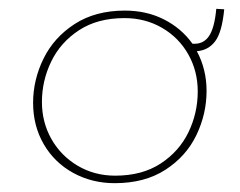

<svg xmlns="http://www.w3.org/2000/svg" viewBox="-20 -409 544 435"><path d="M488 -388Q483 -336 467.5 -315.5Q452 -295 426 -293Q448 -252 448 -203Q448 -151 425 -103Q402 -55 355 -24.5Q308 6 240 6Q188 6 145.5 -17.5Q103 -41 79 -82.5Q55 -124 55 -176Q55 -228 78.5 -276Q102 -324 149 -354.5Q196 -385 263 -385Q312 -385 351.5 -365Q391 -345 416 -310Q440 -308 453 -326.5Q466 -345 470 -389ZM241 -11Q302 -11 344 -38.5Q386 -66 407 -109.5Q428 -153 428 -202Q428 -248 406.5 -286Q385 -324 347 -346Q309 -368 262 -368Q201 -368 159 -340.5Q117 -313 96 -269.5Q75 -226 75 -178Q75 -132 96.5 -94Q118 -56 156 -33.5Q194 -11 241 -11Z"/></svg>

Font: Josefin Sans Thin
Style: Italic
Weight: 200
Italic angle: -7°
Designer: Santiago Orozco
Foundry: Typemade
Version: Version 2.000